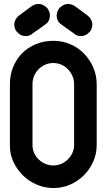

<svg xmlns="http://www.w3.org/2000/svg" viewBox="-20 -939 539 969"><path d="M30 -514Q30 -560 46 -600Q62 -640 91 -669.5Q120 -699 160.5 -716Q201 -733 250 -733Q295 -733 334.5 -716Q374 -699 403.5 -669Q433 -639 450.5 -599Q468 -559 468 -513V-208Q468 -163 450.5 -123.5Q433 -84 403.5 -54.5Q374 -25 334.5 -7.5Q295 10 250 10Q206 10 166 -7Q126 -24 96 -53.5Q66 -83 48 -121.5Q30 -160 30 -202ZM144 -206Q144 -185 152.5 -166.5Q161 -148 175.5 -134Q190 -120 209 -112Q228 -104 249 -104Q270 -104 289 -112Q308 -120 322.5 -134.5Q337 -149 345.5 -167.5Q354 -186 354 -207V-514Q354 -536 345.5 -555.5Q337 -575 323 -589.5Q309 -604 290 -612.5Q271 -621 249 -621Q227 -621 208 -612.5Q189 -604 174.5 -589.5Q160 -575 152 -555.5Q144 -536 144 -514ZM423 -860 427 -856Q429 -854 430.5 -853Q432 -852 433 -850Q446 -833 446 -815Q446 -797 435 -781L429 -775Q425 -771 421 -769L424 -770Q409 -757 388 -757Q380 -757 371 -759.5Q362 -762 354 -769H355L322 -792L290 -815L287 -818Q283 -820 278 -825Q266 -842 266 -861Q266 -878 277 -894L276 -893Q279 -898 280.5 -899.5Q282 -901 285 -903Q286 -904 286.5 -904Q287 -904 288 -905Q304 -919 324 -919Q341 -919 358 -908ZM140 -908Q157 -919 174 -919Q194 -919 210 -905Q211 -904 211.5 -904Q212 -904 213 -903Q216 -901 217.5 -899.5Q219 -898 222 -893L221 -894Q232 -878 232 -861Q232 -842 220 -825Q215 -820 211 -818L208 -815L176 -792L143 -769H144Q136 -762 127 -759.5Q118 -757 110 -757Q89 -757 74 -770L77 -769Q73 -771 69 -775L63 -781Q52 -797 52 -815Q52 -833 65 -850Q66 -852 67.5 -853Q69 -854 71 -856L75 -860Z"/></svg>

Font: VDS
Style: Bold
Weight: 700
Designer: artmaker
Foundry: artmaker
Version: Version 1.000 2009 initial release